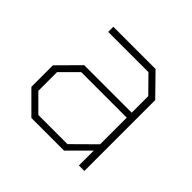

<svg xmlns="http://www.w3.org/2000/svg" viewBox="-132 -672 820 820"><g transform="rotate(45 278.5 -261.5)"><path d="M149 0 55 -94V-224L149 -319H436V-419L364 -492H121V-523H376L469 -428V0H436V-90L346 0ZM161 -30H337L436 -128V-289H161L88 -216V-103Z"/></g></svg>

Font: Tomorrow ExtraLight
Style: Regular
Weight: 275
Designer: Tony de Marco, Monica Rizzolli
Foundry: Just in Type
Version: Version 2.002